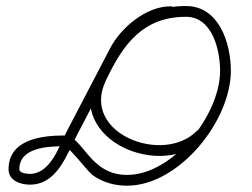

<svg xmlns="http://www.w3.org/2000/svg" viewBox="-20 -586 818 624"><path d="M534 -565.5C534 -565.5 534 -565.5 534 -565.5C454.9 -565.5 373.3 -496.4 338.6 -430.5C338.6 -430.5 338.6 -430.5 338.6 -430.5C338.6 -430.5 338.6 -430.5 338.6 -430.5C292.2 -341.5 245.8 -252.6 199.4 -163.7C199.4 -163.7 199.4 -163.7 199.4 -163.7C199.4 -163.7 199.4 -163.8 199.4 -163.8C172.5 -112.6 145.3 -20.9 76.6 -20.9C67.8 -20.9 42.8 -23 42.8 -35.9C42.8 -107.6 137.7 -110.7 189.5 -110.7C203.4 -110.7 265.7 -27.7 281.5 -16.4C314.4 7.1 352.8 17.5 393 17.5C561.8 17.5 730.3 -193.1 730.3 -355.7C730.3 -444.6 692.6 -566.4 584.5 -566.4C430.7 -566.4 353.7 -470.7 291.1 -336.4C194.7 -129.6 508.1 1.7 644.4 -135.7C651.2 -142.5 651.2 -153.6 644.3 -160.4C637.5 -167.2 626.4 -167.2 619.6 -160.3C510.3 -50.1 243.5 -151.4 322.9 -321.6C379.5 -443.1 445.4 -531.4 584.5 -531.4C670.2 -531.4 695.3 -423.3 695.3 -355.7C695.3 -212.7 542.3 -17.5 393 -17.5C269 -17.5 249.7 -145.7 189.5 -145.7C115.1 -145.7 7.8 -133 7.8 -35.9C7.8 0.8 45.9 14.1 76.6 14.1C165.9 14.1 196.1 -82.2 230.4 -147.5C230.4 -147.5 230.4 -147.5 230.4 -147.5C230.4 -147.5 230.4 -147.5 230.4 -147.5C276.8 -236.4 323.2 -325.4 369.6 -414.3C369.6 -414.3 369.6 -414.3 369.6 -414.3C369.6 -414.2 369.6 -414.2 369.6 -414.2C398.1 -468.5 468.2 -530.5 534 -530.5C543.7 -530.5 551.5 -538.3 551.5 -548C551.5 -557.7 543.7 -565.5 534 -565.5Z"/></svg>

Font: FRB American Cursive Guidelines
Style: Italic
Weight: 400
Italic angle: -25°
Version: Version 2.0;Modular Font Editor K font №1